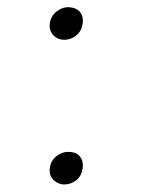

<svg xmlns="http://www.w3.org/2000/svg" viewBox="-20 -500 385 526"><path d="M207 -443Q207 -436 206 -433Q203 -414 188.5 -402.5Q174 -391 156 -391Q139 -391 127.5 -402Q116 -413 116 -429Q116 -435 117 -438Q120 -458 137 -470Q154 -482 172 -480Q190 -478 198.5 -468Q207 -458 207 -443ZM207 -47Q207 -40 206 -37Q203 -16 186.5 -4.5Q170 7 150 5Q135 2 125.5 -8Q116 -18 116 -33Q116 -39 117 -42Q120 -61 135 -72.5Q150 -84 167 -84Q187 -84 197 -73.5Q207 -63 207 -47Z"/></svg>

Font: Martel UltraLight
Style: Regular
Weight: 250
Designer: Dan Reynolds
Foundry: Dan Reynolds
Version: Version 1.001; ttfautohint (v1.1) -l 5 -r 5 -G 72 -x 0 -D la